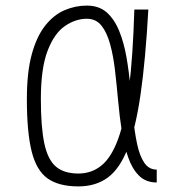

<svg xmlns="http://www.w3.org/2000/svg" viewBox="-20 -652 640 686"><path d="M540 -46V0Q501 0 476.5 -24.5Q452 -49 437.5 -91Q423 -133 415 -185Q407 -237 402 -292.5Q397 -348 391 -400Q385 -452 373.5 -494Q362 -536 342.5 -560.5Q323 -585 290 -585Q250 -585 212 -559Q174 -533 150 -470.5Q126 -408 126 -298Q126 -197 138.5 -139Q151 -81 180 -56.5Q209 -32 260 -32Q308 -32 343.5 -61.5Q379 -91 403 -158Q427 -225 441 -338Q455 -451 460 -618H510Q500 -438 482.5 -316.5Q465 -195 436.5 -122Q408 -49 365 -17.5Q322 14 260 14Q190 14 150 -14.5Q110 -43 93 -111.5Q76 -180 76 -298Q76 -394 93.5 -458Q111 -522 141.5 -560.5Q172 -599 210.5 -615.5Q249 -632 290 -632Q334 -632 361.5 -607.5Q389 -583 406 -541Q423 -499 432 -447Q441 -395 446 -339Q451 -283 456 -231Q461 -179 470 -137Q479 -95 495.5 -70.5Q512 -46 540 -46Z"/></svg>

Font: Victor Mono Thin
Style: Regular
Weight: 100
Monospace: yes
Designer: Rune Bjørnerås
Version: Version 1.561;gftools[0.9.30]